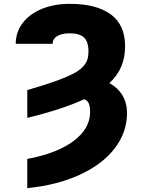

<svg xmlns="http://www.w3.org/2000/svg" viewBox="-20 -757 736 990"><path d="M120.7 -149.1V-292.6Q188.2 -312.5 234.6 -327.8Q280.9 -343 317.6 -358.5Q354.4 -373.9 376.1 -387.6Q397.7 -401.3 411.8 -417.8Q425.8 -434.3 430.9 -451.5Q436.1 -468.8 436.1 -491.5Q436.1 -541.9 413.2 -563.6Q390.3 -585.2 339.5 -585.2Q298.3 -585.2 274.9 -570.8Q251.4 -556.5 251.4 -531.2H61.1Q61.1 -590.6 96.4 -637.6Q131.7 -684.7 195.3 -710.9Q258.9 -737.2 339.5 -737.2Q476.9 -737.2 551 -683.1Q625 -628.9 625 -518.5Q625 -461.3 605.6 -414.6Q586.3 -367.9 544 -328.5Q587.4 -305 611.2 -265.6Q634.9 -226.2 634.9 -174.7Q634.9 -74.6 571.2 8.2Q507.5 90.9 390.6 144.4Q273.8 197.8 120.7 213.1V62.5Q272.7 34.4 358.7 -29.5Q444.6 -93.4 444.6 -179Q444.6 -208.5 437.5 -224.3Q430.4 -240.1 413.7 -245.4Q305.8 -194.6 120.7 -149.1Z"/></svg>

Font: Karasuma Gothic
Style: Black
Weight: 900
Designer: Rasmus Andersson / Ryoko Nishizuka
Foundry: Genbu
Version: Version 1.00